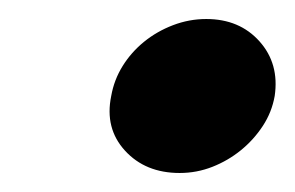

<svg xmlns="http://www.w3.org/2000/svg" viewBox="-20 -452 310 202"><path d="M97 -351Q100 -368 109 -382.5Q118 -397 131.5 -408Q145 -419 162 -425.5Q179 -432 197 -432Q232 -432 253 -408.5Q274 -385 269 -351Q266 -334 256.5 -319.5Q247 -305 233.5 -294Q220 -283 203.5 -276.5Q187 -270 169 -270Q133 -270 111.5 -293.5Q90 -317 97 -351Z"/></svg>

Font: LT Museum
Style: Bold Italic
Weight: 700
Designer: Daniel Lyons
Foundry: LyonsType
Version: Version 1.011